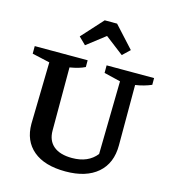

<svg xmlns="http://www.w3.org/2000/svg" viewBox="-130 -1009 1003 1125"><g transform="rotate(15 371.0 -446.5)"><path d="M371 11Q244 11 175.5 -46.5Q107 -104 107 -207L115 -582L8 -606V-652H329V-611Q311 -602 289 -595.5Q267 -589 237 -584V-201Q237 -140 276 -107.5Q315 -75 388 -75Q486 -75 536 -139L544 -582L444 -606V-652H732V-611Q688 -592 635 -584V-218Q635 -109 565.5 -49Q496 11 371 11ZM440 -904 558 -775 514 -733 402 -819 291 -733 248 -775 365 -904Z"/></g></svg>

Font: Piazzolla SemiBold
Style: Regular
Weight: 600
Designer: Juan Pablo del Peral
Foundry: Huerta Tipografica
Version: Version 1.330